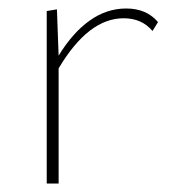

<svg xmlns="http://www.w3.org/2000/svg" viewBox="-20 -432 413 452"><path d="M352 -380 339 -359Q314 -389 271 -389Q188 -389 118 -271V0H90V-406L114 -410L118 -301Q151 -355 191 -383.5Q231 -412 277 -412Q325 -412 352 -380Z"/></svg>

Font: Ysabeau Infant Extralight
Style: Regular
Weight: 200
Designer: Christian Thalmann (Catharsis Fonts)
Version: Version 0.003